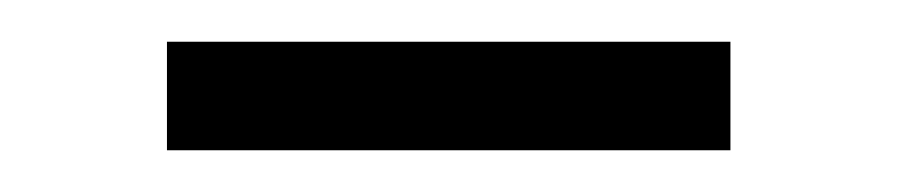

<svg xmlns="http://www.w3.org/2000/svg" viewBox="-20 -362 430 92"><path d="M330 -290H60V-342H330Z"/></svg>

Font: 42dot Sans Light
Style: Regular
Weight: 300
Designer: 42dot
Version: Version 1.000